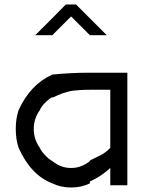

<svg xmlns="http://www.w3.org/2000/svg" viewBox="-20 -823 662 853"><path d="M470 -76.7Q428.3 -38.3 379.2 -16.7V-8.3Q341.7 10 295.8 10Q250 10 212.5 -8.3Q116.7 -45 62.5 -166.7Q50 -204.2 50 -250Q50 -295.8 62.5 -333.3Q114.2 -447.5 212.5 -491.7Q294.2 -500 379.2 -500H545.8V0H470ZM379.2 -107.5V-110Q386.7 -114.2 403.8 -122.1Q420.8 -130 430 -135Q439.2 -140 450.8 -148.8Q462.5 -157.5 470 -166.7V-424.2H379.2Q355 -424.2 335 -422.9Q315 -421.7 303.3 -420Q291.7 -418.3 276.7 -414.2Q261.7 -410 256.2 -407.9Q250.8 -405.8 234.6 -398.8Q218.3 -391.7 212.5 -389.2V-391.7Q196.7 -383.3 179.2 -365.4Q161.7 -347.5 156.7 -333.3Q130 -295.8 130 -250Q130 -204.2 156.7 -166.7Q162.5 -152.5 179.6 -134.2Q196.7 -115.8 212.5 -107.5Q250 -76.7 295.8 -76.7Q341.7 -76.7 379.2 -107.5ZM317.5 -803.3 454.2 -666.7H379.2L295.8 -750L212.5 -666.7H136.7Q220 -749.2 272.5 -803.3Z"/></svg>

Font: 0xA000
Style: Regular
Weight: 400
Version: Version 0.1